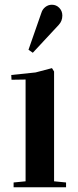

<svg xmlns="http://www.w3.org/2000/svg" viewBox="-20 -786 326 806"><path d="M207 -485.8V-24.9L257.3 -20V0H37.1V-20L87.4 -24.9V-452.1L28.3 -451.2L27.3 -471.2L129.4 -481.9L198.2 -500ZM226.6 -681.6 117.7 -564.5 99.6 -577.1 153.8 -732.4Q158.2 -747.1 170.4 -756.6Q182.6 -766.1 197.8 -766.1Q216.3 -766.1 229 -752.9Q241.7 -739.7 241.7 -720.7Q241.7 -697.8 226.6 -681.6Z"/></svg>

Font: VidalokaRegular
Style: Regular
Weight: 400
Designer: Cyreal (www.cyreal.org)
Foundry: Cyreal (www.cyreal.org)
Version: Version 1.000